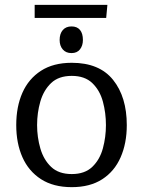

<svg xmlns="http://www.w3.org/2000/svg" viewBox="-20 -762 591 792"><path d="M276 10Q200 10 149 -23Q98 -56 72.5 -113.5Q47 -171 47 -246Q47 -322 72.5 -379.5Q98 -437 149 -470Q200 -503 276 -503Q390 -503 446.5 -432.5Q503 -362 503 -246Q503 -171 477.5 -113Q452 -55 401.5 -22.5Q351 10 276 10ZM276 -44Q330 -44 361 -74Q392 -104 404.5 -150.5Q417 -197 417 -246Q417 -296 404.5 -342.5Q392 -389 361 -419Q330 -449 276 -449Q222 -449 191 -419.5Q160 -390 146.5 -343.5Q133 -297 133 -246Q133 -196 146.5 -149.5Q160 -103 191 -73.5Q222 -44 276 -44ZM275 -543Q252 -543 239 -558Q226 -573 226 -597Q226 -623 239 -638Q252 -653 275 -653Q298 -653 310 -638.5Q322 -624 322 -597Q322 -574 310 -558.5Q298 -543 275 -543ZM123 -688V-742H423L418 -688Z"/></svg>

Font: Andada Pro
Style: Regular
Weight: 400
Designer: Carolina Giovagnoli
Foundry: Huerta Tipografica
Version: Version 3.003